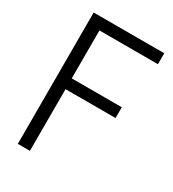

<svg xmlns="http://www.w3.org/2000/svg" viewBox="-188 -883 889 987"><g transform="rotate(30 256.5 -390.0)"><path d="M74.2 -779.8H493.2V-714.8H146V-430.2H442.9V-366.2H146V0H74.2Z"/></g></svg>

Font: Cooper Hewitt
Style: Book
Weight: 705
Designer: Village Type and Design LLC
Foundry: Cooper Hewitt Smithsonian Design Museum
Version: 1.000